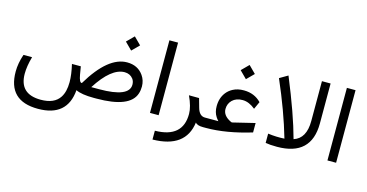

<svg xmlns="http://www.w3.org/2000/svg" viewBox="-89 -1114 3376 1768"><g transform="rotate(15 1598.5 -230.5)"><path d="M958.8 -577.7 1026.8 -509.8 1094.1 -577.2 1026.2 -645.1ZM532.2 -250C547.2 -186.2 554.7 -130.2 554.7 -82C554.7 -20.8 542.8 28 519 64.5C485.2 116.9 425.1 143.1 338.9 143.1C203.5 143.1 135.6 78.6 135.3 -50.3C135.3 -98.8 144 -153.6 161.6 -214.8H79.6C59.7 -156.9 49.8 -101.7 49.8 -49.3C49.2 137.2 144.4 230.5 335.4 230.5C521 230.5 620.8 144.5 634.8 -27.3C671.5 -9.1 728.8 0 806.6 0H831.5C1044.4 0 1166.7 -49.2 1198.2 -147.5C1205.1 -168.6 1208.5 -191.4 1208.5 -215.8C1208.2 -254.6 1197.6 -288.7 1176.8 -318.4C1141 -369.8 1089 -395.5 1021 -395.5C900.2 -395.8 781.9 -298.7 666 -104C650.4 -100.4 638.2 -124 629.4 -174.8L616.7 -250ZM759.3 -89.8C849.4 -231.1 936.8 -301.9 1021.5 -302.2C1056.3 -301.9 1083.3 -289.2 1102.5 -264.2C1113.6 -249.5 1119.3 -231.6 1119.6 -210.4C1120.3 -130 1025.2 -89.8 834.5 -89.8Z M1342.8 -692.4V-0.5H1425.3V-692.4Z M1774.4 -24.4C1786.5 -8.1 1811 0 1848.1 0H1856.4C1863 0 1866.2 -14.3 1866.2 -43V-54.7C1866.2 -78.1 1863 -89.8 1856.4 -89.8H1842.8C1807 -89.8 1782.2 -114.1 1768.6 -162.6L1744.1 -249.5L1647.5 -250C1677.7 -185.2 1692.9 -129.9 1692.9 -84C1693.2 67.4 1605.1 144.2 1428.7 146.5V230.5C1637.7 227.5 1752.9 142.6 1774.4 -24.4Z M2258.8 -285.2 2291.5 -356.9C2248.2 -401.9 2193.2 -424.5 2126.5 -424.8C2086.1 -425.1 2050.9 -417.2 2021 -400.9C1997.9 -388.5 1978.7 -372.7 1963.4 -353.5C1934.7 -317.4 1920.2 -273.1 1919.9 -220.7C1919.6 -181.6 1928.5 -148.3 1946.8 -120.6C1953.3 -110.5 1961.3 -100.3 1970.7 -89.8H1967.3H1848.6C1823.2 -89.8 1810.5 -77.3 1810.5 -52.2V-43C1810.5 -14.3 1823.2 0 1848.6 0H1878.9C2004.9 0 2147.5 -24.1 2306.6 -72.3V-162.1L2093.8 -110.4C2092.4 -110 2088.2 -111.7 2081.1 -115.2C2030.3 -140 2004.9 -173.5 2004.9 -215.8C2004.9 -232.7 2007.8 -248.2 2013.7 -262.2C2019.5 -276.2 2028.2 -288.9 2039.6 -300.3C2051.6 -312 2065.9 -320.9 2082.5 -326.9C2099.1 -332.9 2117.8 -335.8 2138.7 -335.4C2178.4 -335.1 2218.4 -318.4 2258.8 -285.2ZM2047.7 -596.8 2115.6 -528.9 2183 -596.3 2115.1 -664.2Z M2485.8 -663.1 2407.2 -617.2C2488.6 -430.7 2552.9 -255.5 2600.1 -91.8C2550.3 -88.5 2498 -90.5 2443.4 -97.7V-9.3C2471 -4.1 2507.3 -1.5 2552.2 -1.5C2770.3 -1.5 2879.4 -105 2879.4 -312V-692.4H2796.9V-312.5C2796.9 -201.5 2758.8 -133.6 2682.6 -108.9C2642.6 -257.6 2577 -442.4 2485.8 -663.1Z M3034.7 -692.4V-0.5H3117.2V-692.4Z"/></g></svg>

Font: Dirooz FD
Style: FD
Weight: 400
Foundry: DejaVu fonts team - Redesigned by Saber Rastikerdar
Version: Version 0.2.1